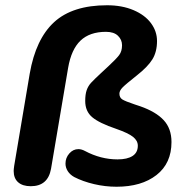

<svg xmlns="http://www.w3.org/2000/svg" viewBox="-20 -700 708 730"><path d="M262 -27Q246 -36 237.5 -49.5Q229 -63 229 -78Q229 -100 243.5 -116.5Q258 -133 278 -133Q290 -133 303 -126Q363 -94 427 -94Q464 -94 484 -107Q504 -120 504 -146Q504 -165 486 -179.5Q468 -194 422 -210Q357 -232 330.5 -254.5Q304 -277 304 -316Q304 -341 309.5 -357Q315 -373 326.5 -385.5Q338 -398 365 -423L393 -449Q422 -476 433 -490.5Q444 -505 444 -528Q444 -549 428.5 -564Q413 -579 383 -579Q321 -579 286 -545.5Q251 -512 239 -442L174 -58Q162 8 97 8Q66 8 49 -7Q32 -22 32 -50Q32 -56 34 -70L93 -420Q116 -552 186 -616Q256 -680 387 -680Q444 -680 487.5 -661.5Q531 -643 554 -612Q577 -581 577 -544Q577 -503 559.5 -474.5Q542 -446 500 -413Q457 -379 445.5 -367Q434 -355 434 -344Q434 -329 445 -322Q456 -315 492 -303L513 -296Q573 -275 602.5 -243Q632 -211 632 -160Q632 -79 575 -34.5Q518 10 423 10Q380 10 337.5 0Q295 -10 262 -27Z"/></svg>

Font: SN Pro Bold
Style: Bold Italic
Weight: 700
Italic angle: -9°
Designer: Tobias Whetton
Foundry: Supernotes
Version: Version 1.003